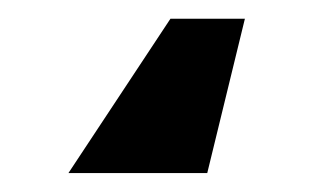

<svg xmlns="http://www.w3.org/2000/svg" viewBox="-20 28 331 204"><path d="M200.2 211.9H52.7L161.1 47.9H240.2Z"/></svg>

Font: Pretendard ExtraBold
Style: Regular
Weight: 800
Designer: Base glyphs from Inter by Rasmus Andersson; Hangeul glyphs from Noto Sans CJK(Source Han Sans) by Jang Soo-young and Kan
Foundry: Kil Hyung-jin
Version: Version 1.309